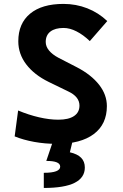

<svg xmlns="http://www.w3.org/2000/svg" viewBox="-20 -723 626 978"><path d="M269 9.8Q210 9.8 154.3 -0.2Q98.6 -10.3 54.7 -28.3L72.3 -160.2Q126 -137.7 179 -125.5Q231.9 -113.3 276.9 -113.3Q329.1 -113.3 356.9 -131.8Q384.8 -150.4 384.8 -185.1Q384.8 -230.5 327.6 -257.3L228 -305.7Q154.3 -341.8 113.8 -395Q73.2 -448.2 73.2 -512.7Q73.2 -603.5 133.3 -653.3Q193.4 -703.1 303.2 -703.1Q367.2 -703.1 424.6 -680.7Q481.9 -658.2 526.4 -615.7L437.5 -513.7Q403.8 -545.9 369.6 -563.2Q335.4 -580.6 303.7 -580.6Q260.7 -580.6 236.8 -562.3Q212.9 -543.9 212.9 -509.3Q212.9 -486.3 229.7 -465.8Q246.6 -445.3 277.8 -428.7L371.6 -380.4Q444.8 -342.3 484.6 -291.5Q524.4 -240.7 524.4 -182.6Q524.4 -90.3 458 -40.3Q391.6 9.8 269 9.8ZM203.1 234.4V157.2Q245.1 157.2 265.9 149.2Q286.6 141.1 286.6 126Q286.6 111.3 269.3 104Q252 96.7 215.8 96.7L249.5 -2.9L348.1 2.4L335.9 52.7Q374.5 61.5 393.3 80.6Q412.1 99.6 412.1 130.4Q412.1 182.1 360.1 208.3Q308.1 234.4 203.1 234.4Z"/></svg>

Font: Cascadia Code PL
Style: Regular
Weight: 400
Monospace: yes
Designer: Aaron Bell
Foundry: Saja Typeworks
Version: Version 2102.003